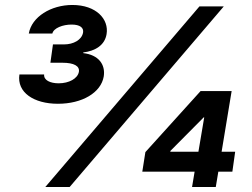

<svg xmlns="http://www.w3.org/2000/svg" viewBox="-20 -753 1014 773"><path d="M162.3 0H260.3L881 -727.3H783ZM58.2 -453.1C47.2 -380.7 116.5 -335.2 213.1 -335.2C311.1 -335.2 386.7 -380 397.7 -445.3C405.2 -493.6 376.4 -532.3 315.3 -539.1V-541.9C362.9 -547.6 402 -570.7 409.1 -615.8C419 -675.4 367.9 -733 271.3 -733C185.4 -733 107.6 -685.4 95.9 -617.9H190.7C195.7 -640.3 233.3 -654.1 268.1 -654.1C302.2 -654.1 318.2 -641.3 314.3 -621.1C308.6 -592.3 275.9 -574.2 237.9 -574.2H193.2L182.9 -500.4H231.2C278.4 -500.4 301.5 -486.9 297.6 -463.8C292.6 -436.4 257.5 -417.6 216.3 -417.6C182.2 -417.6 155.5 -430 157.7 -453.1ZM552.9 -61.8H763.5L753.2 0H848.7L859 -61.8H915.5L926.8 -142H872.2L912.6 -386.4H787.6L565.3 -140.6ZM665.8 -142V-145.2L800.1 -280.5H802.2L778.8 -142Z"/></svg>

Font: Magic Ui Pro
Style: Bold Italic
Weight: 700
Italic angle: -9.39999°
Designer: Stefan Endress, Andreas Faust
Version: Version 1.000;FEAKit 1.0